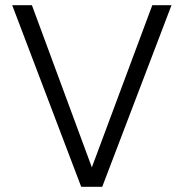

<svg xmlns="http://www.w3.org/2000/svg" viewBox="-20 -720 708 740"><path d="M293 0 27 -700H103L334 -75L567 -700H641L374 0Z"/></svg>

Font: DM Sans 9pt Light
Style: Regular
Weight: 300
Version: Version 4.004;gftools[0.9.30]